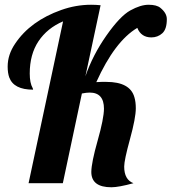

<svg xmlns="http://www.w3.org/2000/svg" viewBox="-20 -770 721 807"><path d="M448.2 17.1Q363.8 17.1 363.8 -47.4Q364.3 -86.9 390.4 -179Q416.5 -271 417 -313Q417 -380.9 356.9 -380.9Q343.8 -380.9 324.2 -377L244.1 0H100.1L245.1 -680.2Q178.7 -651.9 141.8 -596.7Q105 -541.5 105 -460.9Q105 -421.4 117.2 -399.9Q119.1 -396 119.1 -393.1Q38.1 -393.1 19 -444.3Q12.2 -462.9 12.2 -490.2Q12.2 -540.5 43.9 -586.9Q107.9 -682.1 237.3 -728Q299.3 -750 362.8 -750Q383.3 -750 402.8 -748L338.9 -449.2Q370.1 -539.1 427.2 -620.6Q484.4 -702.1 527.6 -726.1Q570.8 -750 604.5 -750Q638.2 -750 653.8 -737.3Q681.2 -715.3 681.2 -689.5Q681.2 -647 661.9 -629.9Q642.6 -612.8 616.2 -612.8Q573.2 -612.8 557.1 -652.8Q462.4 -596.7 384.8 -424.8Q397 -425.8 407.2 -425.8H426.8Q526.9 -425.8 544.9 -361.3Q550.8 -341.8 550.8 -314.9Q550.8 -274.4 526.4 -185.5Q502 -96.7 502 -69.8Q502 -14.6 541 0Q478.5 17.1 448.2 17.1Z"/></svg>

Font: UVF Lobster12
Style: Regular
Weight: 400
Designer: Pablo Impallari
Foundry: Pablo Impallari. www.impallari.com
Version: Version 1.004